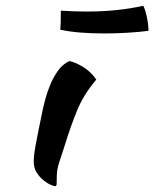

<svg xmlns="http://www.w3.org/2000/svg" viewBox="-20 -616 535 666"><path d="M97 -56Q97 -65 98.5 -79Q100 -93 104 -115Q108 -137 114.5 -168.5Q121 -200 130 -244Q132 -253 138 -275Q144 -297 154.5 -322.5Q165 -348 181 -370.5Q197 -393 220 -404Q237 -402 265.5 -385.5Q294 -369 314 -340Q270 -288 247.5 -233Q225 -178 205 -113Q194 -78 185.5 -53Q177 -28 177 -4Q177 14 176.5 22Q176 30 171 30Q168 30 156 25Q144 20 131 9.5Q118 -1 107.5 -17Q97 -33 97 -56ZM191 -579Q236 -576 282 -576Q388 -576 477 -596Q484 -583 489.5 -556.5Q495 -530 495 -509Q421 -500 341 -500Q248 -500 189 -513Q190 -523 190.5 -537Q191 -551 191 -579Z"/></svg>

Font: Kaushan Script
Style: Regular
Weight: 400
Designer: Pablo Impallari
Foundry: Pablo Impallari
Version: Version 1.002